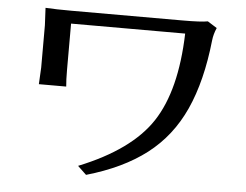

<svg xmlns="http://www.w3.org/2000/svg" viewBox="-52 -770 1103 861"><g transform="rotate(5 500.0 -339.5)"><path d="M119.1 -359.4 123 -434.6V-625Q123 -627 119.1 -703.1Q166 -700.2 236.3 -700.2H734.4Q820.3 -700.2 849.6 -706.1L891.6 -679.7Q878.9 -650.4 876 -623Q856.4 -438.5 798.3 -310.5Q740.2 -182.6 634.3 -101.1Q528.3 -19.5 365.2 27.3L326.2 -9.8Q559.6 -103.5 652.3 -244.6Q745.1 -385.7 752.9 -642.6H239.3V-434.6Q239.3 -388.7 242.2 -359.4Z"/></g></svg>

Font: GenEi LateMin v2
Style: Medium
Weight: 500
Designer: o_tamon (Modified)
Foundry: o_tamon / Adobe Systems Incorporated / FONT 910 / Philipp H. Poll
Version: Version 2.1;Original Version 1.004